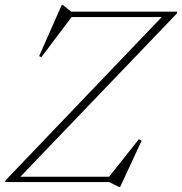

<svg xmlns="http://www.w3.org/2000/svg" viewBox="-28 -716 717 755"><path d="M669 -670 667 -662.5 52 -21H401L518 -168.5L529 -163L444.5 19H440L401 0H-8L-5.5 -7.5L608 -649H253.5L134.5 -491L126 -495.5L214.5 -696H219.5L252.5 -670Z"/></svg>

Font: Newsreader 16pt ExtraLight
Style: Italic
Weight: 275
Italic angle: -17°
Designer: Hugues Gentile
Foundry: Production Type
Version: Version 1.003; ttfautohint (v1.8.3)